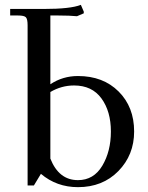

<svg xmlns="http://www.w3.org/2000/svg" viewBox="-20 -766 612 793"><path d="M22 -702V-729H160Q272 -729 314 -746L326 -718V-711L298 -699Q268 -702 221 -702H188V-418Q239 -452 302 -452Q406 -452 470 -388Q534 -324 534 -223Q534 -126 469 -59.5Q404 7 302 7Q214 7 149 -48L120 0H94V-662Q94 -687 87 -694.5Q80 -702 55 -702ZM188 -111Q223 -22 302 -22Q367 -22 402.5 -81.5Q438 -141 438 -223Q438 -306 399 -359.5Q360 -413 286 -413Q234 -413 188 -386Z"/></svg>

Font: Dihjauti
Style: Bold
Weight: 700
Designer: T. Christopher White
Version: Version 3.0.0